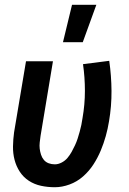

<svg xmlns="http://www.w3.org/2000/svg" viewBox="-20 -777 540 805"><path d="M210 8Q180 8 152 2Q124 -4 101 -19Q78 -34 63 -57Q48 -80 41 -107Q34 -134 34.5 -163.5Q35 -193 39 -222L89 -520H202L150 -207Q148 -193 146.5 -179.5Q145 -166 146.5 -153.5Q148 -141 152 -128.5Q156 -116 164 -106.5Q172 -97 184 -92.5Q196 -88 210 -88Q224 -88 238.5 -95.5Q253 -103 263 -115Q273 -127 280.5 -140.5Q288 -154 294.5 -168Q301 -182 305.5 -196Q310 -210 314 -224.5Q318 -239 321 -253Q324 -267 326 -282Q336 -339 336 -396Q336 -453 328 -508L438 -522Q447 -460 447.5 -396Q448 -332 437 -268Q432 -237 423.5 -206.5Q415 -176 402.5 -146Q390 -116 372 -88Q354 -60 328.5 -37.5Q303 -15 271.5 -3.5Q240 8 210 8ZM244 -600 282 -757H384L327 -600Z"/></svg>

Font: Iosevka Oblique
Style: Bold
Weight: 700
Italic angle: -9°
Monospace: yes
Designer: Belleve Invis
Foundry: Belleve Invis
Version: Version 32.5.0; ttfautohint (v1.8.4)